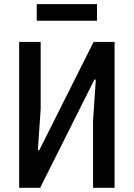

<svg xmlns="http://www.w3.org/2000/svg" viewBox="-20 -899 640 919"><path d="M71.7 0H172.2L431.8 -518.1H438.6L425.4 -321V0H528.4V-698.2H427.9L168 -180H161.2L174.7 -376.8V-698.2H71.7ZM155.9 -799.7H444.2V-879.3H155.9Z"/></svg>

Font: Margiela Mono Medium
Style: Regular
Weight: 500
Designer: Mike Abbink, Paul van der Laan, Pieter van Rosmalen
Foundry: Bold Monday
Version: Version 2.003 2021